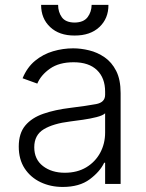

<svg xmlns="http://www.w3.org/2000/svg" viewBox="-20 -750 596 783"><path d="M235.8 12.4Q186.4 12.4 145.6 -6.9Q104.8 -26.3 80.6 -63Q56.5 -99.8 56.5 -152.3Q56.5 -206.3 83.1 -238.1Q109.7 -269.9 157.1 -286.2Q204.5 -302.6 266 -310Q334.9 -318.5 371.8 -325.5Q408.7 -332.4 408.7 -363.3V-376.1Q408.7 -432.2 375.5 -464.1Q342.3 -496.1 280.2 -496.1Q221.2 -496.1 184.1 -470.2Q147 -444.2 132.1 -409.1L72.1 -430.8Q90.6 -475.5 123.2 -502.3Q155.9 -529.1 196.4 -541Q236.9 -552.9 278.4 -552.9Q309.7 -552.9 343.4 -544.7Q377.1 -536.6 406.4 -516.5Q435.7 -496.4 453.8 -460.9Q471.9 -425.4 471.9 -370.4V0H408.7V-86.3H404.8Q387.8 -50.1 345.9 -18.8Q304 12.4 235.8 12.4ZM244.3 -45.5Q294.7 -45.5 331.7 -67.6Q368.6 -89.8 388.7 -127.1Q408.7 -164.4 408.7 -209.2V-288Q399.5 -279.1 373.9 -272.5Q348.4 -266 318.4 -261.7Q288.4 -257.5 266 -254.6Q196.7 -246.1 158.2 -222.7Q119.7 -199.2 119.7 -149.5Q119.7 -100.1 155.2 -72.8Q190.7 -45.5 244.3 -45.5ZM353.7 -730.1H422.2Q422.6 -674.7 385.3 -639.7Q348 -604.8 284.1 -605.1Q221.6 -604.8 184.5 -639.7Q147.4 -674.7 147.7 -730.1H217Q217 -701 232.2 -679.7Q247.5 -658.4 284.1 -658Q321 -658.4 337.2 -679.9Q353.3 -701.3 353.7 -730.1Z"/></svg>

Font: Inter UI Light
Style: Regular
Weight: 300
Designer: Rasmus Andersson
Foundry: rsms
Version: 3.2;8d6f07862